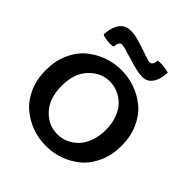

<svg xmlns="http://www.w3.org/2000/svg" viewBox="-199 -839 981 981"><g transform="rotate(45 291.5 -349.0)"><path d="M466.8 -692.4 465.8 -680.2Q462.4 -636.7 442.9 -610.6Q423.3 -584.5 389.2 -584.5Q354.5 -584.5 284.9 -606.7Q215.3 -628.9 200.7 -628.9Q189.5 -628.9 184.6 -620.1Q179.7 -611.3 177.2 -591.8Q174.8 -587.9 154.3 -587.9Q136.7 -587.9 116.7 -592Q96.7 -596.2 96.7 -601.1L98.1 -614.7Q102.5 -657.2 123 -684.1Q143.6 -710.9 183.6 -710.9Q210.9 -710.9 249.5 -699.2Q288.1 -687.5 320.1 -675.8Q352.1 -664.1 363.8 -664.1Q384.3 -664.1 387.2 -699.7Q397.5 -701.2 409.2 -701.2Q431.6 -701.2 466.8 -692.4ZM291 -534.7Q343.3 -534.7 391.6 -517.1Q439.9 -499.5 478.8 -466.6Q517.6 -433.6 541 -380.4Q564.5 -327.1 564.5 -261.2Q564.5 -195.3 541 -141.8Q517.6 -88.4 478.8 -55.2Q439.9 -22 391.6 -4.4Q343.3 13.2 291 13.2Q238.3 13.2 189.9 -4.4Q141.6 -22 102.5 -55.2Q63.5 -88.4 40 -141.8Q16.6 -195.3 16.6 -261.2Q16.6 -327.1 40 -380.4Q63.5 -433.6 102.5 -466.6Q141.6 -499.5 189.9 -517.1Q238.3 -534.7 291 -534.7ZM290 -70.3Q320.8 -70.3 349.1 -82.5Q377.4 -94.7 400.1 -117.9Q422.9 -141.1 436.5 -178.2Q450.2 -215.3 450.2 -261.2Q450.2 -307.1 436.5 -344.2Q422.9 -381.3 400.1 -404.3Q377.4 -427.2 349.1 -439.5Q320.8 -451.7 290 -451.7Q225.6 -451.7 178.2 -401.4Q130.9 -351.1 130.9 -261.2Q130.9 -171.4 178.2 -120.8Q225.6 -70.3 290 -70.3Z"/></g></svg>

Font: Coustard
Style: Regular
Weight: 400
Foundry: vernon adams
Version: Version 1.001